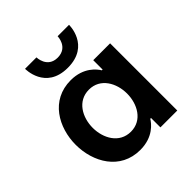

<svg xmlns="http://www.w3.org/2000/svg" viewBox="-206 -913 1071 1071"><g transform="rotate(-45 330.0 -377.5)"><path d="M330 -600C507 -600 504 -765 504 -765H414C414 -765 413 -680 330 -680C248 -680 247 -765 247 -765H157C157 -765 154 -600 330 -600ZM292 -540C134 -540 57 -401 57 -265C57 -129 134 10 292 10C394 10 440 -51 454 -74H460V0H593V-530H460V-456H454C440 -479 394 -540 292 -540ZM327 -431C417 -431 462 -347 462 -265C462 -183 417 -99 327 -99C236 -99 191 -183 191 -265C191 -347 236 -431 327 -431Z"/></g></svg>

Font: Be Vietnam Pro SemiBold
Style: Regular
Weight: 600
Designer: Lam Bao, Tony Le, Vietanh Nguyen
Foundry: Yellow Type Foundry
Version: Version 1.002